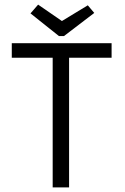

<svg xmlns="http://www.w3.org/2000/svg" viewBox="-20 -811 540 831"><path d="M208 -561H31V-624H463V-561H279V0H208ZM112 -753 145 -791 248 -720 360 -788 388 -755 257 -655H235Z"/></svg>

Font: Vazir Code
Style: Code
Weight: 400
Foundry: DejaVu fonts team - Redesigned by Saber Rastikerdar
Version: Version 1.1.2